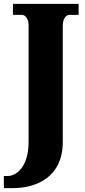

<svg xmlns="http://www.w3.org/2000/svg" viewBox="-43 -734 440 994"><path d="M-23 240H22C149 240 282 181 282 0V-601C282 -641 301 -657 317 -657H364V-714H24V-657H71C85 -657 105 -641 105 -603V1C105 131 41 177 -2 177H-23Z"/></svg>

Font: Noto Serif Bengali Condensed Black
Style: Regular
Weight: 900
Width: 3
Designer: Juan Bruce, Universal Thirst, Indian Type Foundry and the Monotype Design Team.
Foundry: Monotype Imaging Inc.
Version: Version 2.003